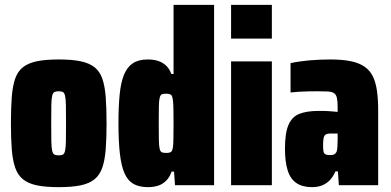

<svg xmlns="http://www.w3.org/2000/svg" viewBox="-20 -763 1611 791"><path d="M222 8Q167 8 131.5 0.5Q96 -7 74.5 -24.5Q53 -42 42.5 -72.5Q32 -103 28.5 -148Q25 -193 25 -255Q25 -318 28.5 -363.5Q32 -409 42.5 -439Q53 -469 74.5 -486Q96 -503 131.5 -510.5Q167 -518 222 -518Q277 -518 312.5 -510.5Q348 -503 369.5 -486Q391 -469 401.5 -439Q412 -409 415.5 -363.5Q419 -318 419 -255Q419 -193 415.5 -148Q412 -103 401.5 -72.5Q391 -42 369.5 -24.5Q348 -7 312.5 0.5Q277 8 222 8ZM222 -123Q233 -123 239 -126Q245 -129 248 -141.5Q251 -154 251.5 -181Q252 -208 252 -255Q252 -302 251.5 -329Q251 -356 248 -368.5Q245 -381 239 -384Q233 -387 222 -387Q211 -387 204.5 -384Q198 -381 195 -368.5Q192 -356 191.5 -329Q191 -302 191 -255Q191 -208 191.5 -181Q192 -154 195 -141.5Q198 -129 204.5 -126Q211 -123 222 -123Z M590 8Q554 8 530.5 -5Q507 -18 493.5 -48Q480 -78 474 -129Q468 -180 468 -255Q468 -324 473 -374Q478 -424 491 -455.5Q504 -487 527.5 -502.5Q551 -518 589 -518Q613 -518 631.5 -512Q650 -506 664 -493Q678 -480 686 -458H695V-743H862V0H701L697 -56H687Q679 -33 664.5 -18.5Q650 -4 631 2Q612 8 590 8ZM665 -133Q680 -133 685.5 -138Q691 -143 693 -161Q694 -169 694.5 -194.5Q695 -220 695 -255Q695 -291 694.5 -313.5Q694 -336 693 -344Q691 -366 685.5 -371.5Q680 -377 665 -377Q653 -377 647 -374.5Q641 -372 638 -361Q635 -350 634.5 -325Q634 -300 634 -255Q634 -210 634.5 -185Q635 -160 638 -149Q641 -138 647 -135.5Q653 -133 665 -133Z M932 -604V-743H1100V-604ZM932 0V-510H1100V0Z M1266 8Q1226 8 1201 -9Q1176 -26 1165 -61.5Q1154 -97 1154 -150Q1154 -215 1168.5 -248.5Q1183 -282 1213.5 -294Q1244 -306 1291 -306Q1300 -306 1309 -306Q1318 -306 1328 -305.5Q1338 -305 1348.5 -304Q1359 -303 1371 -302V-322Q1371 -346 1368 -359.5Q1365 -373 1356.5 -379Q1348 -385 1331.5 -386Q1315 -387 1289 -387Q1268 -387 1248 -386.5Q1228 -386 1210.5 -385Q1193 -384 1177 -382V-503Q1215 -511 1256.5 -514.5Q1298 -518 1341 -518Q1390 -518 1424.5 -511Q1459 -504 1481.5 -488.5Q1504 -473 1516 -448.5Q1528 -424 1533 -389Q1538 -354 1538 -307V0H1376L1372 -57H1362Q1353 -36 1339.5 -21.5Q1326 -7 1307.5 0.5Q1289 8 1266 8ZM1340 -124Q1348 -124 1353 -125.5Q1358 -127 1361.5 -130.5Q1365 -134 1367 -139Q1369 -145 1370 -157Q1371 -169 1371 -186V-213H1342Q1330 -213 1323 -209.5Q1316 -206 1313.5 -195.5Q1311 -185 1311 -165Q1311 -149 1312.5 -140Q1314 -131 1320.5 -127.5Q1327 -124 1340 -124Z"/></svg>

Font: Saira Condensed Black
Style: Regular
Weight: 900
Width: 3
Designer: Hector Gatti with collaboration of the Omnibus-Type team
Foundry: Omnibus-Type
Version: Version 1.101